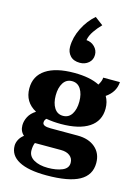

<svg xmlns="http://www.w3.org/2000/svg" viewBox="-150 -964 883 1209"><g transform="rotate(15 292.0 -360.0)"><path d="M211 -659Q211 -720 241.5 -781Q272 -842 319 -882L372 -842Q347 -817 326 -786.5Q305 -756 300 -726Q332 -724 354 -702Q376 -680 376 -650Q376 -617 352.5 -597Q329 -577 296 -577Q255 -577 233 -600.5Q211 -624 211 -659ZM560 6Q560 85 490.5 123.5Q421 162 276 162Q158 162 96.5 129Q35 96 35 33Q35 14 45 -6Q55 -26 76 -42Q49 -65 49 -104Q49 -132 63.5 -160Q78 -188 110 -208Q31 -251 31 -340Q31 -421 96 -464Q161 -507 280 -507Q383 -507 445 -475Q463 -504 463 -525H572Q568 -459 508 -418Q528 -384 528 -340Q528 -259 463.5 -216.5Q399 -174 280 -174Q230 -174 185 -182Q173 -172 173 -155Q173 -131 225 -131H402Q474 -131 517 -94Q560 -57 560 6ZM203 -340Q203 -290 223 -258.5Q243 -227 280 -227Q317 -227 337 -258.5Q357 -290 357 -340Q357 -390 337 -421.5Q317 -453 280 -453Q243 -453 223 -421.5Q203 -390 203 -340ZM404 47Q404 18 382.5 1Q361 -16 324 -16H161H154Q145 4 145 34Q145 72 180.5 93Q216 114 273 114Q328 114 366 98Q404 82 404 47Z"/></g></svg>

Font: Trirong ExtraBold
Style: Regular
Weight: 800
Designer: Katatrad Team
Foundry: CadsonDemak
Version: Version 1.001